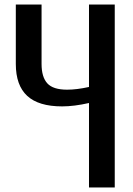

<svg xmlns="http://www.w3.org/2000/svg" viewBox="-20 -830 591 850"><path d="M374 0V-374Q308 -359 255 -359Q151 -359 100.5 -405.5Q50 -452 50 -547V-810H164V-547Q164 -489 189.5 -461Q215 -433 277 -433Q320 -433 374 -445V-810H488V0Z"/></svg>

Font: Oswald
Style: Regular
Weight: 400
Designer: Vernon Adams
Foundry: Vernon Adams
Version: Version 4.103; ttfautohint (v1.8.3)